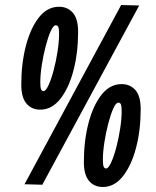

<svg xmlns="http://www.w3.org/2000/svg" viewBox="-20 -735 624 767"><path d="M65 -397Q65 -481 83.5 -552Q102 -623 135.5 -665.5Q169 -708 216 -708Q250 -708 271 -684Q292 -660 292 -608Q292 -524 273.5 -453.5Q255 -383 221 -340Q187 -297 141 -297Q106 -297 85.5 -321.5Q65 -346 65 -397ZM203 -634Q193 -634 182.5 -610.5Q172 -587 162.5 -550.5Q153 -514 147 -475.5Q141 -437 141 -406Q141 -386 144 -378.5Q147 -371 154 -371Q163 -371 174 -395Q185 -419 194.5 -455Q204 -491 210 -530Q216 -569 216 -599Q216 -620 213 -627Q210 -634 203 -634ZM149 3 78 1 464 -715 536 -713ZM315 -88Q315 -172 333.5 -243Q352 -314 385.5 -356.5Q419 -399 466 -399Q500 -399 521 -375Q542 -351 542 -299Q542 -215 523.5 -144.5Q505 -74 471 -31Q437 12 391 12Q356 12 335.5 -12.5Q315 -37 315 -88ZM453 -325Q443 -325 432.5 -301.5Q422 -278 412.5 -241.5Q403 -205 397 -166.5Q391 -128 391 -97Q391 -77 394 -69.5Q397 -62 404 -62Q413 -62 424 -86Q435 -110 444.5 -146Q454 -182 460 -221Q466 -260 466 -290Q466 -311 463 -318Q460 -325 453 -325Z"/></svg>

Font: Georama ExtraCondensed
Style: Bold Italic
Weight: 700
Width: 2
Italic angle: -9°
Designer: Jean-Baptiste Levee
Foundry: Production Type
Version: Version 1.000